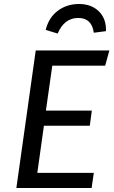

<svg xmlns="http://www.w3.org/2000/svg" viewBox="-20 -942 569 962"><path d="M507 -613H242L210 -388H440L430 -312H200L167 -76H450L439 0H62L159 -689H528ZM209 -792Q224 -854 269.5 -888Q315 -922 376 -922Q438 -922 475.5 -885Q513 -848 511 -786L450 -778Q440 -852 372 -852Q302 -852 269 -774Z"/></svg>

Font: Fira Sans
Style: Italic
Weight: 400
Italic angle: -8°
Designer: bBox Type GmbH & Carrois Corporate GbR & Edenspiekermann AG
Foundry: bBox Type GmbH & Carrois Corporate GbR & Edenspiekermann AG
Version: Version 4.301